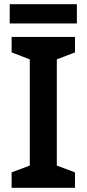

<svg xmlns="http://www.w3.org/2000/svg" viewBox="-20 -889 410 909"><path d="M335 0H35V-73L121 -105V-608L35 -641V-714H335V-641L249 -608V-105L335 -73ZM344 -869V-778H26V-869Z"/></svg>

Font: Noto Sans Gujarati UI SemiBold
Style: Regular
Weight: 600
Designer: Jelle Bosma - Monotype Design Team, Universal Thirst
Foundry: Monotype Imaging Inc.
Version: Version 2.106; ttfautohint (v1.8.4.7-5d5b)